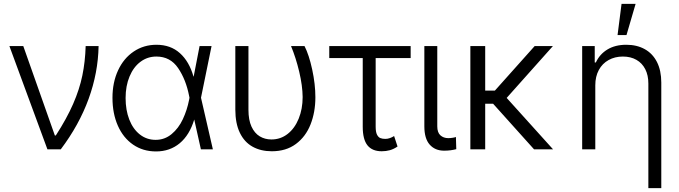

<svg xmlns="http://www.w3.org/2000/svg" viewBox="-20 -767 3487 986"><path d="M28.3 -530.3H99.6L261.7 -71.3H266.6Q322.8 -158.2 355.5 -233.2Q388.2 -308.1 402.8 -378.9Q417.5 -449.7 419.9 -530.3H486.3Q483.9 -393.6 435.1 -259.3Q386.2 -125 292 0H223.6Z M557.6 -264.6Q557.6 -343.8 586.4 -405.8Q615.2 -467.8 666.7 -502.4Q718.3 -537.1 783.2 -537.1Q856 -537.1 903.8 -494.1Q951.7 -451.2 973.6 -374H974.6L1004.9 -530.3H1066.4L1012.2 -265.1L1073.2 0H1011.7L977.5 -153.3Q953.6 -73.7 903.1 -31.5Q852.5 10.7 781.2 10.7Q714.4 10.7 663.6 -24.2Q612.8 -59.1 585.2 -121.6Q557.6 -184.1 557.6 -264.6ZM779.3 -48.8Q825.7 -48.8 861.3 -78.4Q897 -107.9 918.9 -154.8Q940.9 -201.7 951.2 -254.9L953.1 -265.1L951.2 -274.4Q935.1 -357.9 894.8 -417.2Q854.5 -476.6 783.2 -476.6Q737.3 -476.6 701.4 -449.7Q665.5 -422.9 645.3 -374.3Q625 -325.7 625 -263.7Q625 -201.7 644 -152.8Q663.1 -104 698.2 -76.4Q733.4 -48.8 779.3 -48.8Z M1255.9 -530.3V-203.1Q1255.9 -150.9 1271.5 -116.9Q1287.1 -83 1313.7 -66.9Q1340.3 -50.8 1374 -50.8Q1420.9 -50.8 1457.3 -79.3Q1493.7 -107.9 1513.9 -157.7Q1534.2 -207.5 1534.2 -268.6Q1533.7 -326.7 1516.6 -398.7Q1499.5 -470.7 1474.6 -530.3H1543.9Q1566.9 -485.4 1583.3 -409.9Q1599.6 -334.5 1599.6 -267.6Q1599.6 -190.9 1574.7 -127.9Q1549.8 -64.9 1499.5 -27.6Q1449.2 9.8 1376 9.8Q1319.3 9.8 1277.1 -13.7Q1234.9 -37.1 1211.7 -85.2Q1188.5 -133.3 1188.5 -204.1V-530.3Z M2088.9 -468.8H1909.2V-116.2Q1909.2 -89.4 1916 -75.7Q1922.9 -62 1933.3 -57.9Q1943.8 -53.7 1959 -53.7Q1970.7 -53.7 1982.4 -57.9Q1994.1 -62 2003.9 -68.4L2021.5 -14.6Q2001.5 -1 1981.9 4.4Q1962.4 9.8 1940.4 9.8Q1891.6 9.8 1867.2 -20.5Q1842.8 -50.8 1842.8 -116.2V-468.8H1670.9V-530.3H2088.9Z M2225.6 -530.3V-118.2Q2225.6 -86.4 2241.7 -72Q2257.8 -57.6 2282.2 -57.6Q2293.5 -57.6 2305.2 -59.6Q2316.9 -61.5 2321.3 -63.5L2323.2 -1Q2294.4 6.8 2260.7 6.8Q2214.4 6.8 2186.8 -24.2Q2159.2 -55.2 2159.2 -118.2V-530.3Z M2471.7 -301.8H2521.5L2725.6 -530.3H2819.3L2582 -264.2L2820.3 0H2722.7L2512.2 -234.4H2471.7V0H2395.5V-530.3H2471.7Z M3037.1 0H2969.7V-530.3H3034.2V-446.3H3040Q3059.6 -488.8 3099.4 -512.9Q3139.2 -537.1 3196.3 -537.1Q3250.5 -537.1 3291 -514.6Q3331.5 -492.2 3353.8 -448.5Q3376 -404.8 3376 -342.8V199.2H3309.6V-337.9Q3309.6 -380.4 3293.7 -411.6Q3277.8 -442.9 3248.3 -459.7Q3218.8 -476.6 3178.7 -476.6Q3137.7 -476.6 3105.5 -458.7Q3073.2 -440.9 3055.2 -407.5Q3037.1 -374 3037.1 -329.1ZM3171.9 -747.1H3244.1L3197.3 -586.9H3151.4Z"/></svg>

Font: Pretendard JP Light
Style: Regular
Weight: 300
Designer: Base glyphs from Inter by Rasmus Andersson; Hangeul glyphs from Noto Sans CJK(Source Han Sans) by Jang Soo-young and Kan
Foundry: Kil Hyung-jin
Version: Version 1.309